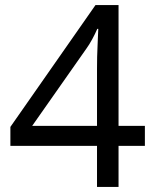

<svg xmlns="http://www.w3.org/2000/svg" viewBox="-20 -738 612 758"><path d="M552 -162H448V0H363V-162H21V-237L357 -718H448V-241H552ZM363 -466Q363 -492 363.5 -513.5Q364 -535 365 -554Q366 -573 366.5 -590.5Q367 -608 368 -624H364Q356 -605 344 -583Q332 -561 321 -546L107 -241H363Z"/></svg>

Font: Noto Sans Khmer UI
Style: Regular
Weight: 400
Designer: Danh Hong and the Monotype Design Team
Foundry: Monotype Imaging Inc.
Version: Version 2.002